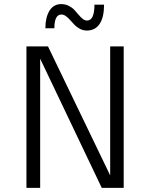

<svg xmlns="http://www.w3.org/2000/svg" viewBox="-20 -916 732 936"><path d="M403.3 -767.1Q385.7 -767.1 370.1 -775.1Q354.5 -783.2 343.5 -794.7Q332.5 -806.2 322.5 -817.6Q312.5 -829.1 301.5 -837.2Q290.5 -845.2 279.3 -845.2Q245.1 -845.2 245.1 -778.3H201.2Q201.2 -831.1 221.2 -863.5Q241.2 -896 278.3 -896Q298.3 -896 314.9 -887.7Q331.5 -879.4 342.5 -867.7Q353.5 -856 363 -844.2Q372.6 -832.5 383.1 -824.2Q393.6 -815.9 404.3 -815.9Q440.4 -815.9 440.4 -893.1H487.3Q487.3 -831.5 465.6 -799.3Q443.8 -767.1 403.3 -767.1ZM108.9 0V-689.9H213.9L517.1 -61V-689.9H583V0H476.1L175.8 -629.9V0Z"/></svg>

Font: HK Grotesk Light
Style: Regular
Weight: 300
Designer: Alfredo Marco Pradil and Stefan Peev
Foundry: Hanken Design Co.
Version: Version 1.045;PS 001.045;hotconv 1.0.88;makeotf.lib2.5.64775